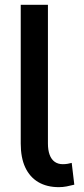

<svg xmlns="http://www.w3.org/2000/svg" viewBox="-20 -770 352 800"><path d="M179.7 -750V-171.9Q179.7 -144.5 186.8 -125.2Q193.8 -106 207.8 -95.9Q221.7 -85.9 241.7 -85.9Q253.4 -85.9 262.2 -87.6Q271 -89.4 278.8 -91.3L289.6 -0.5Q272.9 3.9 257.3 6.8Q241.7 9.8 225.1 9.8Q175.3 9.8 139.6 -11.2Q104 -32.2 85.2 -72.5Q66.4 -112.8 66.4 -171.9V-750Z"/></svg>

Font: Roboto Condensed Medium
Style: Regular
Weight: 500
Designer: Christian Robertson
Foundry: Google
Version: Version 3.0